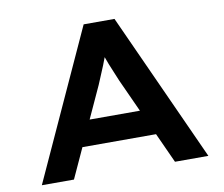

<svg xmlns="http://www.w3.org/2000/svg" viewBox="-77 -795 1037 889"><g transform="rotate(-10 441.5 -350.0)"><path d="M50 0 370 -700H515L833 0H676L487 -415Q479 -435 470 -456Q461 -477 452.5 -498.5Q444 -520 436.5 -541.5Q429 -563 423 -583H456Q450 -562 442 -540Q434 -518 425.5 -497Q417 -476 408 -455Q399 -434 390 -412L201 0ZM196 -141 247 -261H630L662 -141Z"/></g></svg>

Font: Lexend Mega SemiBold
Style: Regular
Weight: 600
Designer: Bonnie Shaver-Troup, Thomas Jockin
Foundry: Lexend
Version: Version 1.007